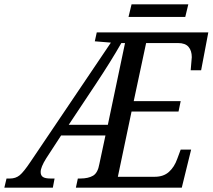

<svg xmlns="http://www.w3.org/2000/svg" viewBox="-71 -863 978 883"><path d="M-41 -42H-25Q1 -42 19.5 -57Q38 -72 70 -120L439 -667L365 -673L374 -714H887L854 -540H806L811 -600Q811 -630 796 -647.5Q781 -665 748 -665H601L544 -398H760L750 -350H534L471 -50H641Q681 -50 706 -72.5Q731 -95 744 -132L760 -175H808L765 0H278L287 -42H298Q335 -42 357 -55Q379 -68 386 -109L414 -240H210L141 -134Q116 -94 116 -72Q116 -56 126.5 -49Q137 -42 162 -42H180L172 0H-51ZM425 -289 504 -665H487Q441 -584 368 -474L245 -289ZM534 -843H795L781 -785H520Z"/></svg>

Font: Noto Serif Narrow
Style: Italic
Weight: 400
Width: 4
Italic angle: -12°
Designer: Monotype Design Team
Foundry: Monotype Imaging Inc.
Version: Version 1.001